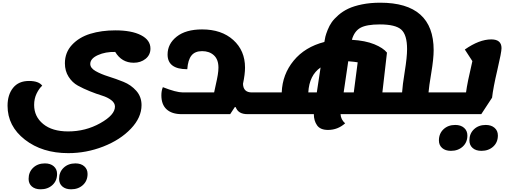

<svg xmlns="http://www.w3.org/2000/svg" viewBox="-20 -821 3781 1423"><path d="M486 314Q293 314 164.5 214Q36 114 36 -37Q36 -119 77 -170Q118 -221 195 -221Q267 -221 293 -186Q270 -166 251.5 -128Q233 -90 233 -43Q233 43 300 98Q367 153 485 153Q614 153 723 92Q832 31 832 -31Q832 -58 804.5 -79Q777 -100 736 -112.5Q695 -125 646.5 -144.5Q598 -164 557 -186.5Q516 -209 488.5 -252Q461 -295 461 -352Q461 -432 513.5 -488.5Q566 -545 649 -570.5Q732 -596 835 -596Q956 -596 1025.5 -560Q1095 -524 1095 -461Q1095 -414 1059 -385Q1023 -356 971 -356Q882 -356 834 -436Q762 -438 705.5 -412.5Q649 -387 649 -347Q649 -317 688 -294.5Q727 -272 783 -254.5Q839 -237 895 -214.5Q951 -192 990 -148Q1029 -104 1029 -42Q1029 50 950 133Q871 216 745.5 265Q620 314 486 314ZM507 582Q466 582 442 561Q418 540 418 505Q418 454 452 422Q486 390 539 390Q580 390 604.5 411.5Q629 433 629 468Q629 519 594.5 550.5Q560 582 507 582ZM281 582Q240 582 216 561Q192 540 192 505Q192 454 226 422Q260 390 313 390Q354 390 378.5 411.5Q403 433 403 468Q403 519 368.5 550.5Q334 582 281 582Z M1326 25Q1254 25 1215 -10.5Q1176 -46 1176 -114Q1176 -149 1187 -175Q1286 -136 1335 -136H1567Q1570 -153 1579.5 -194Q1589 -235 1594 -265.5Q1599 -296 1599 -320Q1599 -380 1565.5 -411Q1532 -442 1478 -442Q1425 -442 1399 -409.5Q1373 -377 1368 -308Q1222 -308 1222 -417Q1222 -496 1289.5 -549.5Q1357 -603 1478 -603Q1622 -603 1709 -524.5Q1796 -446 1796 -320Q1796 -271 1781 -200Q1783 -136 1846 -136H1956Q1988 -136 1975 -55Q1962 25 1930 25H1814Q1745 25 1727 -27H1720L1686 25Z M1931 25Q1899 25 1912 -56Q1925 -136 1957 -136H2068Q2073 -270 2156.5 -371.5Q2240 -473 2384 -510Q2387 -531 2391.5 -549.5Q2396 -568 2408.5 -599.5Q2421 -631 2438.5 -656Q2456 -681 2488 -709Q2520 -737 2561 -756.5Q2602 -776 2663 -788.5Q2724 -801 2798 -801Q3194 -801 3194 -449Q3194 -386 3176.5 -281.5Q3159 -177 3156 -136H3296Q3328 -136 3315 -55Q3302 25 3270 25H2504Q2506 65 2538 93Q2483 142 2411 142Q2354 142 2330 108Q2306 74 2306 25ZM2814 -136H2960Q2963 -187 2980 -292Q2997 -397 2997 -457Q2997 -563 2954 -601.5Q2911 -640 2795 -640Q2697 -640 2651.5 -615Q2606 -590 2588 -526Q2688 -520 2754 -493Q2820 -466 2848 -431ZM2527 -136H2602L2631 -359Q2611 -363 2561 -367ZM2265 -136H2328L2356 -321Q2272 -263 2265 -136Z M3271 25Q3239 25 3252 -56Q3265 -136 3297 -136H3434Q3443 -207 3481 -368L3425 -454Q3532 -529 3621 -529Q3697 -529 3697 -464Q3697 -434 3666 -302Q3635 -170 3627 -97L3547 25ZM3548 297Q3507 297 3483 276Q3459 255 3459 220Q3459 169 3493 137Q3527 105 3580 105Q3621 105 3645.5 126.5Q3670 148 3670 183Q3670 234 3635.5 265.5Q3601 297 3548 297ZM3322 297Q3281 297 3257 276Q3233 255 3233 220Q3233 169 3267 137Q3301 105 3354 105Q3395 105 3419.5 126.5Q3444 148 3444 183Q3444 234 3409.5 265.5Q3375 297 3322 297Z"/></svg>

Font: Lemonada
Style: Bold
Weight: 700
Designer: Mohamed Gaber (Arabic), Eduardo Tunni (Latin)
Foundry: Kief Type Foundry
Version: Version 4.004